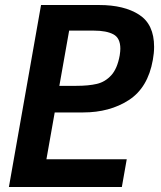

<svg xmlns="http://www.w3.org/2000/svg" viewBox="-20 -745 640 765"><path d="M35 -110.5 143.5 -725H375.5Q474.5 -725 534.2 -686.5Q594 -648 594 -558.5Q594 -533.5 589 -506.5Q569.5 -395.5 493.2 -346.2Q417 -297 311.5 -297H198L165 -110.5H485L465.5 0H15.5ZM457 -524.5Q459.5 -541 459.5 -551Q459.5 -593.5 431.8 -608.2Q404 -623 354 -623H255.5L216.5 -403H284Q333 -403 366 -410.8Q399 -418.5 423.2 -445Q447.5 -471.5 457 -524.5Z"/></svg>

Font: JuliaMono BoldItalic
Style: Regular
Weight: 700
Italic angle: -9°
Monospace: yes
Designer: cormullion
Foundry: corm
Version: Version 0.049; ttfautohint (v1.8.4)